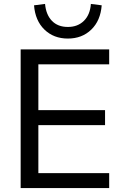

<svg xmlns="http://www.w3.org/2000/svg" viewBox="-20 -956 626 976"><path d="M85 0V-705H535V-629H175V-396H514V-320H175V-76H535V0ZM325 -760Q253 -760 206 -805.5Q159 -851 153 -929L209 -936Q214 -881 244 -850Q274 -819 325 -819Q375 -819 406.5 -850Q438 -881 442 -936L497 -929Q491 -851 444 -805.5Q397 -760 325 -760Z"/></svg>

Font: Nunito Sans 12pt Medium
Style: Regular
Weight: 500
Designer: Vernon Adams
Foundry: Vernon Adams
Version: Version 3.101;gftools[0.9.27]